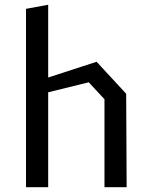

<svg xmlns="http://www.w3.org/2000/svg" viewBox="-20 -785 640 805"><path d="M418 0V-369L352 -440L182 -398V0H89V-748L182 -765V-460L385 -526L509 -392L511 0Z"/></svg>

Font: Moralerspace Krypton JPDOC
Style: Regular
Weight: 400
Version: v0.0.6; ttfautohint (v1.8.4.7-5d5b-dirty) -l 6 -r 45 -G 200 